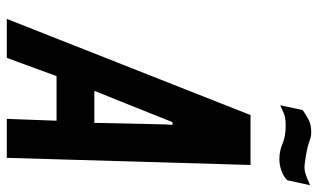

<svg xmlns="http://www.w3.org/2000/svg" viewBox="-210 -748 958 579"><g transform="rotate(90 269.5 -459.0)"><path d="M37.5 0H155L210 -150H344.5L339 0H456.5L478 -735H327.5ZM254.5 -264 338 -472.5 348.5 -499.5H357L355.5 -472.5L351 -264ZM298 -824.5Q309.5 -829.5 321.8 -835.2Q334 -841 358.5 -841Q392.5 -841 414 -831.5Q435.5 -822 461 -822Q477 -822 494.2 -827.8Q511.5 -833.5 524 -845.5L539 -914.5Q507 -900.5 496.8 -898.8Q486.5 -897 477.5 -898Q447 -902 431.5 -905.5Q416 -909 408.8 -911.8Q401.5 -914.5 395.8 -916.2Q390 -918 379 -918Q356 -918 341.8 -910.2Q327.5 -902.5 312.5 -892.5Z"/></g></svg>

Font: League Gothic SemiExpanded Italic
Style: Regular
Weight: 400
Width: 6
Designer: The League of Moveable Type
Version: Version 1.600; ttfautohint (v1.8.3)